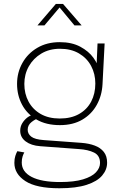

<svg xmlns="http://www.w3.org/2000/svg" viewBox="-20 -758 636 1002"><path d="M405.5 -12.5Q444.5 -9.5 474.5 1.8Q504.5 13 521.8 34.8Q539 56.5 539 91Q539 127.5 513.2 158Q487.5 188.5 432.5 206.5Q377.5 224.5 290 224.5Q169.5 224.5 112.2 187Q55 149.5 55 92Q55 71 60 55.8Q65 40.5 70.5 31L107 37.5Q102.5 44.5 98 58.2Q93.5 72 93.5 90Q93.5 138.5 145 165.2Q196.5 192 293.5 192Q367.5 192 413.5 178Q459.5 164 480.8 141.2Q502 118.5 502 92.5Q502 53.5 470.8 38.2Q439.5 23 392.5 20L190 5Q142.5 1.5 114 -20Q85.5 -41.5 85.5 -75.5Q85.5 -97.5 96.2 -115Q107 -132.5 121.5 -143.8Q136 -155 148 -157L180 -140Q165 -137 144.8 -121.2Q124.5 -105.5 124.5 -81Q124.5 -59.5 143 -45Q161.5 -30.5 207.5 -27ZM489 -531H526L515 -318.5Q512 -259.5 485.2 -211Q458.5 -162.5 410 -133.8Q361.5 -105 292.5 -105Q221 -105 171 -134Q121 -163 95 -212Q69 -261 69 -320Q69 -379.5 96.8 -429.2Q124.5 -479 174.8 -508.5Q225 -538 291.5 -538Q355 -538 399 -514.2Q443 -490.5 467.5 -456.5Q492 -422.5 496.5 -391.5L483 -393.5ZM292 -139.5Q351 -139.5 392.5 -163Q434 -186.5 455.8 -227.8Q477.5 -269 477.5 -322Q477.5 -372.5 455.5 -413.8Q433.5 -455 392.2 -479.2Q351 -503.5 293 -503.5Q237.5 -503.5 195.8 -478.5Q154 -453.5 130.5 -412Q107 -370.5 107 -320Q107 -268.5 129 -227.8Q151 -187 192.2 -163.2Q233.5 -139.5 292 -139.5ZM175.5 -625.5 271.5 -737.5H309L406 -625.5H368.5L283.5 -728H298.5L212 -625.5Z"/></svg>

Font: Epilogue ExtraLight
Style: Regular
Weight: 250
Designer: Tyler Finck
Foundry: Etcetera Type Co
Version: Version 2.112